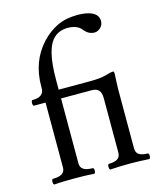

<svg xmlns="http://www.w3.org/2000/svg" viewBox="-110 -805 737 887"><g transform="rotate(-15 258.5 -361.5)"><path d="M41 3Q36 3 34.5 -4Q33 -11 34.5 -17.5Q36 -24 41 -24Q98 -24 98 -62V-373H43Q39 -373 37.5 -380Q36 -387 37.5 -393.5Q39 -400 43 -400Q71 -400 84.5 -410.5Q98 -421 98 -441V-451Q98 -510 116.5 -560Q135 -610 172 -650Q207 -687 248 -706.5Q289 -726 344 -726Q375 -726 397 -720Q419 -714 431 -702Q443 -690 443 -671Q443 -652 429.5 -639.5Q416 -627 401 -627Q372 -627 351 -654Q341 -667 324 -673.5Q307 -680 286 -680Q247 -680 221.5 -657.5Q196 -635 184 -587Q172 -539 172 -462V-415H333Q338 -415 339.5 -404.5Q341 -394 339.5 -383.5Q338 -373 333 -373H172V-62Q172 -24 229 -24Q234 -24 235.5 -17.5Q237 -11 235.5 -4Q234 3 229 3Q206 1 182 0.5Q158 0 135 0Q111 0 87.5 0.5Q64 1 41 3ZM308 3Q304 3 302.5 -4Q301 -11 302.5 -17.5Q304 -24 308 -24Q363 -24 363 -62V-324Q363 -349 352 -361Q341 -373 319 -373Q314 -373 312.5 -383.5Q311 -394 312.5 -404.5Q314 -415 319 -415Q347 -415 365.5 -417Q384 -419 400 -423Q415 -428 424 -429.5Q433 -431 436 -431Q441 -431 441 -418Q440 -396 439 -377.5Q438 -359 438 -344V-62Q438 -24 492 -24Q497 -24 498.5 -17.5Q500 -11 498.5 -4Q497 3 492 3Q446 0 400 0Q355 0 308 3Z"/></g></svg>

Font: Junicode VF
Style: Regular
Weight: 400
Designer: Peter S. Baker
Version: Version 2.213